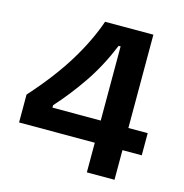

<svg xmlns="http://www.w3.org/2000/svg" viewBox="-100 -753 809 845"><g transform="rotate(15 305.0 -330.5)"><path d="M25 -135V-262Q123 -371 183.5 -469.5Q244 -568 276 -661H496V-236H584V-135H496V0H370V-135ZM150 -236H370V-574H361Q320 -474 265 -393.5Q210 -313 150 -247Z"/></g></svg>

Font: Bricolage Grotesque 12pt SemiBold
Style: Regular
Weight: 600
Designer: Mathieu Triay
Foundry: Atelier Triay
Version: Version 1.001; ttfautohint (v1.8.4.7-5d5b);gftools[0.9.33.de